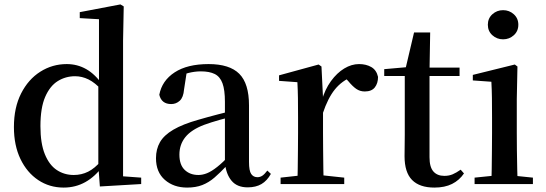

<svg xmlns="http://www.w3.org/2000/svg" viewBox="-20 -833 2469 869"><path d="M268 16Q204 16 153 -18Q102 -52 72.5 -113.5Q43 -175 43 -258Q43 -346 75.5 -410Q108 -474 162.5 -508.5Q217 -543 282 -543Q330 -543 370.5 -520Q411 -497 446 -447H456L440 -426Q410 -459 380.5 -473.5Q351 -488 320 -488Q277 -488 241.5 -466Q206 -444 184.5 -394.5Q163 -345 163 -262Q163 -184 183 -135Q203 -86 237 -63.5Q271 -41 314 -41Q349 -41 379 -56Q409 -71 438 -105L455 -81H445Q411 -34 366.5 -9Q322 16 268 16ZM432 11 425 -84V-87V-446L428 -457V-746L341 -751V-778L525 -813L540 -804L537 -649V-35L619 -29V0Z M827 16Q766 16 726 -19Q686 -54 686 -117Q686 -158 704 -189.5Q722 -221 764.5 -246Q807 -271 878 -291Q919 -303 967 -315.5Q1015 -328 1055 -337V-312Q1015 -302 974.5 -290.5Q934 -279 904 -268Q846 -246 819 -212.5Q792 -179 792 -133Q792 -87 816 -64Q840 -41 878 -41Q897 -41 917 -49Q937 -57 963 -77.5Q989 -98 1024 -135L1037 -84H1007Q977 -52 951 -29.5Q925 -7 895.5 4.5Q866 16 827 16ZM1101 15Q1053 15 1028 -15Q1003 -45 998 -96V-99V-372Q998 -426 987 -456Q976 -486 952 -498Q928 -510 889 -510Q862 -510 834 -503Q806 -496 771 -480L825 -506L813 -428Q810 -392 793.5 -377Q777 -362 755 -362Q711 -362 701 -404Q713 -468 770.5 -505.5Q828 -543 924 -543Q1019 -543 1063 -499Q1107 -455 1107 -356V-100Q1107 -60 1117 -45.5Q1127 -31 1145 -31Q1157 -31 1167 -37.5Q1177 -44 1190 -61L1206 -46Q1189 -15 1163.5 0Q1138 15 1101 15Z M1250 0V-29L1359 -41H1426L1538 -29V0ZM1326 0Q1327 -25 1327.5 -66.5Q1328 -108 1328.5 -153Q1329 -198 1329 -232V-301Q1329 -352 1328.5 -388.5Q1328 -425 1326 -461L1243 -467V-492L1422 -541L1435 -532L1442 -390V-389V-232Q1442 -198 1442.5 -153Q1443 -108 1443.5 -66.5Q1444 -25 1445 0ZM1441 -320 1413 -377H1436Q1451 -429 1478 -466Q1505 -503 1538 -523Q1571 -543 1605 -543Q1637 -543 1660.5 -529.5Q1684 -516 1691 -485Q1691 -456 1676.5 -437.5Q1662 -419 1631 -419Q1609 -419 1592 -431Q1575 -443 1557 -465L1534 -490L1574 -486Q1527 -467 1495.5 -428Q1464 -389 1441 -320Z M1868 -489V-527H2060V-489ZM1946 16Q1879 16 1845 -18.5Q1811 -53 1811 -126Q1811 -152 1811.5 -173Q1812 -194 1812 -223V-489H1719V-520L1833 -530L1814 -516L1854 -686H1927L1924 -511V-500V-121Q1924 -77 1941.5 -57Q1959 -37 1991 -37Q2012 -37 2028.5 -44Q2045 -51 2065 -65L2080 -48Q2059 -17 2026 -0.5Q1993 16 1946 16Z M2128 0V-29L2236 -40H2285L2392 -29V0ZM2204 0Q2205 -25 2205.5 -66.5Q2206 -108 2206.5 -153Q2207 -198 2207 -232V-300Q2207 -350 2206.5 -388.5Q2206 -427 2204 -463L2120 -469V-494L2310 -541L2322 -532L2319 -385V-232Q2319 -198 2319.5 -153Q2320 -108 2321 -66.5Q2322 -25 2323 0ZM2257 -655Q2229 -655 2208.5 -673.5Q2188 -692 2188 -721Q2188 -750 2208.5 -768.5Q2229 -787 2257 -787Q2285 -787 2305.5 -768.5Q2326 -750 2326 -721Q2326 -692 2305.5 -673.5Q2285 -655 2257 -655Z"/></svg>

Font: Noto Serif KR ExtraLight SemiBold
Style: Regular
Weight: 600
Version: Version 2.002-H1;hotconv 1.1.0;makeotfexe 2.6.0